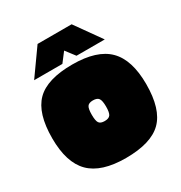

<svg xmlns="http://www.w3.org/2000/svg" viewBox="-162 -789 865 918"><g transform="rotate(-30 270.5 -330.0)"><path d="M530 -246Q530 -108 469.5 -48Q409 12 270 12Q135 12 73 -50Q11 -112 11 -246Q11 -384 71 -444Q131 -504 270 -504Q406 -504 468 -442Q530 -380 530 -246ZM231 -249Q231 -216 239 -204Q247 -192 270 -192Q293 -192 301.5 -204Q310 -216 310 -249Q310 -282 301.5 -294Q293 -306 270 -306Q247 -306 239 -294Q231 -282 231 -249ZM465 -530H309L270 -581L231 -530H75L176 -672H364Z"/></g></svg>

Font: Blinker Black
Style: Regular
Weight: 900
Designer: Juergen Huber
Foundry: supertype
Version: Version 1.017;hotconv 1.0.117;makeotfexe 2.5.65602